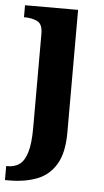

<svg xmlns="http://www.w3.org/2000/svg" viewBox="-59 -571 459 847"><g transform="rotate(5 170.5 -148.0)"><path d="M-4 240V178H2Q34 178 55.5 162Q77 146 88.5 107Q100 68 100 0V-417Q100 -460 76 -471.5Q52 -483 20 -483H17V-536H252V8Q252 97 221.5 148Q191 199 137.5 219.5Q84 240 15 240Z"/></g></svg>

Font: Noto Serif Vithkuqi
Style: Bold
Weight: 700
Version: Version 1.005